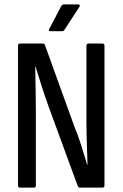

<svg xmlns="http://www.w3.org/2000/svg" viewBox="-20 -853 557 873"><path d="M70 0Q62 0 62 -10V-645Q62 -655 71 -655H174Q182 -655 184 -649L317 -281Q335 -238 350 -190Q365 -142 376 -105H378Q377 -131 376 -164Q375 -197 374 -230.5Q373 -264 373 -290V-645Q373 -655 382 -655H446Q455 -655 455 -645V-10Q455 0 446 0H344Q337 0 334 -6L203 -363Q185 -412 170 -459.5Q155 -507 142 -549H140Q141 -504 142 -450Q143 -396 143 -351V-10Q143 0 135 0ZM210 -711Q199 -711 204 -722L259 -826Q263 -833 271 -833H336Q341 -833 342.5 -829Q344 -825 340 -820L274 -719Q270 -711 262 -711Z"/></svg>

Font: Sofia Sans Condensed Medium
Style: Regular
Weight: 500
Designer: Botio Nikoltchev, Ani Petrova
Foundry: lettersoup
Version: Version 4.101; ttfautohint (v1.8.4.7-5d5b)